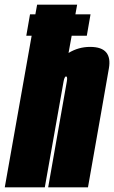

<svg xmlns="http://www.w3.org/2000/svg" viewBox="-66 -805 490 825"><path d="M47 -651.5 63 -743.5H86L93.5 -785H265.5L258 -743.5H323L307 -651.5H242L228.5 -577.5Q271.5 -603.5 321 -603.5Q371.5 -603.5 391 -579Q409.5 -556 402 -512Q386 -420.5 368.5 -320.5L312 0H141L197 -318.5Q217 -431.5 221 -454Q224.5 -473.5 219.5 -476Q219 -476.5 218 -476.5Q211 -476.5 207 -454Q204.5 -440.5 200 -414.5L126.5 0H-45.5L70 -651.5Z"/></svg>

Font: Anybody UltraCondensed Black
Style: Italic
Weight: 900
Width: 1
Italic angle: -10°
Designer: Tyler Finck
Foundry: Etcetera Type Company
Version: Version 1.010; ttfautohint (v1.8.3) -l 8 -r 50 -G 200 -x 14 